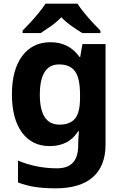

<svg xmlns="http://www.w3.org/2000/svg" viewBox="-20 -786 673 1046"><path d="M255 -556Q356 -556 413 -476H417L429 -546H555V1Q555 118 486 179Q417 240 282 240Q224 240 174.5 233Q125 226 78 208V89Q179 131 291 131Q406 131 406 7V-4Q406 -21 407.5 -39Q409 -57 410 -71H406Q378 -28 339 -9Q300 10 251 10Q154 10 99.5 -64.5Q45 -139 45 -272Q45 -406 101 -481Q157 -556 255 -556ZM302 -435Q197 -435 197 -270Q197 -107 304 -107Q361 -107 388.5 -139.5Q416 -172 416 -253V-271Q416 -359 389 -397Q362 -435 302 -435ZM402 -766Q416 -744 438.5 -716.5Q461 -689 485 -663Q509 -637 527 -619V-606H428Q402 -622 371 -643.5Q340 -665 314 -692Q288 -665 258 -644Q228 -623 202 -606H103V-619Q122 -638 145.5 -663.5Q169 -689 191.5 -716.5Q214 -744 228 -766Z"/></svg>

Font: Noto IKEA Latin
Style: Bold
Weight: 700
Designer: Monotype Design Team
Foundry: Monotype Imaging Inc.
Version: Version 1.0